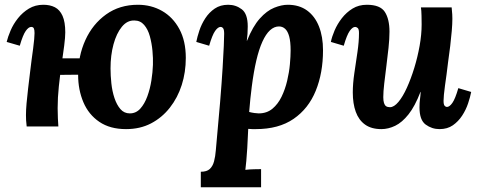

<svg xmlns="http://www.w3.org/2000/svg" viewBox="-20 -531 2008 806"><path d="M92 0Q90 -15 89.5 -26.5Q89 -38 89 -48Q89 -69 91.5 -97.5Q94 -126 98 -159.5Q102 -193 106 -226Q109 -253 112.5 -278.5Q116 -304 119 -326.5Q122 -349 123.5 -366Q125 -383 125 -392Q125 -406 122 -412Q119 -418 111 -418Q100 -418 88 -401Q76 -384 63 -339L8 -355Q13 -376 24.5 -403Q36 -430 55.5 -454.5Q75 -479 101.5 -495Q128 -511 162 -511Q190 -511 210.5 -500.5Q231 -490 242.5 -464.5Q254 -439 254 -395Q254 -375 249.5 -339.5Q245 -304 238.5 -260Q232 -216 227 -168.5Q222 -121 222 -77Q222 -55 223 -34Q224 -13 225 0ZM509 11Q442 11 397 -19.5Q352 -50 330 -102Q308 -154 308 -216Q308 -296 338.5 -363Q369 -430 425.5 -470.5Q482 -511 559 -511Q615 -511 660.5 -485Q706 -459 733 -409Q760 -359 760 -288Q760 -228 743 -174.5Q726 -121 693 -79Q660 -37 614 -13Q568 11 509 11ZM525 -55Q551 -55 569 -75Q587 -95 598.5 -126.5Q610 -158 615.5 -193Q621 -228 622 -259Q623 -286 620 -318Q617 -350 609 -379Q601 -408 585 -426.5Q569 -445 544 -445Q514 -446 491.5 -418.5Q469 -391 456.5 -345Q444 -299 444 -244Q444 -214 447.5 -181Q451 -148 460.5 -119.5Q470 -91 485.5 -73Q501 -55 525 -55ZM162 -216 168 -286H371L367 -218Z M823 255V190Q848 190 860.5 178.5Q873 167 878.5 146.5Q884 126 886 100Q897 -17 904 -102.5Q911 -188 914.5 -246Q918 -304 919.5 -338.5Q921 -373 921 -389Q921 -407 916.5 -412.5Q912 -418 906 -418Q895 -418 883 -401Q871 -384 858 -339L804 -355Q808 -376 817 -403Q826 -430 842 -454.5Q858 -479 881.5 -495Q905 -511 938 -511Q970 -511 995 -492Q1020 -473 1020 -420Q1020 -401 1019 -389Q1018 -377 1016 -360H1017Q1041 -420 1070.5 -453Q1100 -486 1131 -498.5Q1162 -511 1188 -511Q1236 -511 1269 -487Q1302 -463 1319 -420Q1336 -377 1336 -320Q1336 -225 1305.5 -150Q1275 -75 1212.5 -32Q1150 11 1054 11Q1049 11 1039.5 11Q1030 11 1022 10Q1020 58 1018 90.5Q1016 123 1014 144.5Q1012 166 1010 182Q1026 180 1046 179.5Q1066 179 1076 179V255ZM1066 -55Q1100 -55 1123.5 -74.5Q1147 -94 1162 -125Q1177 -156 1185.5 -192Q1194 -228 1197 -261.5Q1200 -295 1200 -319Q1200 -356 1194 -378Q1188 -400 1177 -410Q1166 -420 1151 -420Q1131 -420 1113.5 -404Q1096 -388 1081.5 -356Q1067 -324 1056 -277Q1045 -230 1037 -168Q1034 -143 1031 -116.5Q1028 -90 1026 -61Q1037 -58 1048.5 -56.5Q1060 -55 1066 -55Z M1581 11Q1539 11 1512.5 -8Q1486 -27 1473.5 -61.5Q1461 -96 1461 -143Q1461 -180 1467.5 -224Q1474 -268 1480.5 -312Q1487 -356 1487 -392Q1487 -409 1481.5 -413.5Q1476 -418 1471 -418Q1460 -418 1448 -401Q1436 -384 1423 -339L1369 -355Q1373 -376 1384.5 -403Q1396 -430 1415 -454.5Q1434 -479 1460 -495Q1486 -511 1520 -511Q1576 -511 1595.5 -481Q1615 -451 1615 -398Q1615 -368 1611 -330.5Q1607 -293 1602 -254Q1597 -215 1593 -180.5Q1589 -146 1589 -123Q1589 -108 1592 -98.5Q1595 -89 1601 -85Q1607 -81 1617 -81Q1634 -81 1652.5 -103Q1671 -125 1688 -162.5Q1705 -200 1719 -245.5Q1733 -291 1741.5 -338.5Q1750 -386 1750 -428Q1750 -442 1749.5 -465Q1749 -488 1747 -500H1876Q1878 -479 1878.5 -470.5Q1879 -462 1879 -452Q1879 -431 1876.5 -401.5Q1874 -372 1870 -338Q1866 -304 1861 -270Q1858 -243 1854.5 -218Q1851 -193 1848 -171.5Q1845 -150 1843.5 -133.5Q1842 -117 1842 -108Q1842 -92 1846.5 -87Q1851 -82 1856 -82Q1867 -82 1879 -99Q1891 -116 1904 -161L1958 -145Q1954 -124 1945 -97Q1936 -70 1920 -45.5Q1904 -21 1881 -5Q1858 11 1825 11Q1793 11 1767 -8Q1741 -27 1741 -80Q1741 -100 1743 -114Q1745 -128 1746 -145H1745Q1722 -85 1695 -51Q1668 -17 1639 -3Q1610 11 1581 11Z"/></svg>

Font: Lora
Style: Bold Italic
Weight: 700
Italic angle: -3°
Designer: Olga Karpushina, Alexei Vanyashin (Cyrillic)
Foundry: Cyreal
Version: Version 3.004